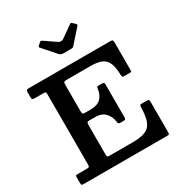

<svg xmlns="http://www.w3.org/2000/svg" viewBox="-223 -1147 1227 1304"><g transform="rotate(-30 391.0 -495.5)"><path d="M120 -671H53.5Q40 -671 37 -675.8Q34 -680.5 34 -693V-730Q34 -743 37.8 -746.5Q41.5 -750 54 -750H689.5Q706 -750 710.5 -746Q715 -742 715 -726V-516.5Q715 -504 713.8 -500.5Q712.5 -497 699.5 -497H657Q646 -497 643.5 -501.8Q641 -506.5 640.5 -516.5Q639 -574.5 625.5 -608.2Q612 -642 580.8 -656.5Q549.5 -671 494 -671H305Q291 -671 286 -667.2Q281 -663.5 281 -648.5V-438.5Q281 -425.5 283.8 -420Q286.5 -414.5 298.5 -414.5H346.5Q400.5 -414.5 427 -442Q453.5 -469.5 458 -510.5Q459 -521 461.5 -525Q464 -529 472.5 -529H500.5Q511.5 -529 515.2 -525.5Q519 -522 519 -511.5V-256.5Q519 -244 516 -240Q513 -236 501.5 -236H473.5Q465.5 -236 462.2 -240Q459 -244 457.5 -255.5Q452.5 -296.5 425.5 -325.8Q398.5 -355 348 -355H301Q288.5 -355 284.8 -350Q281 -345 281 -331V-100.5Q281 -85.5 285 -82.2Q289 -79 304.5 -79H484Q549 -79 584.8 -95Q620.5 -111 634.8 -149.8Q649 -188.5 650.5 -256Q651 -268.5 653.2 -272.2Q655.5 -276 666.5 -276H705.5Q717 -276 721 -273Q725 -270 725 -258V-18Q725 -6 722 -3Q719 0 707 0H55.5Q43 0 38.5 -2.5Q34 -5 34 -18V-64.5Q34 -75.5 37.5 -77.2Q41 -79 52 -79H118.5Q136 -79 140 -83Q144 -87 144 -105V-650.5Q144 -665.5 139.5 -668.2Q135 -671 120 -671ZM345.5 -851 259.5 -948.5Q254 -954 253.5 -957.8Q253 -961.5 259 -966.5L276.5 -982.5Q284 -988.5 287 -987.8Q290 -987 298 -982L382 -924.5Q405 -909 426.5 -924.5L514.5 -987Q521.5 -992 525.2 -990.5Q529 -989 535 -983L549 -969.5Q555.5 -963 556.2 -959.5Q557 -956 551 -949.5L461 -848.5Q456 -842.5 451.5 -840Q447 -837.5 435.5 -837.5H380Q366 -837.5 358.8 -841Q351.5 -844.5 345.5 -851Z"/></g></svg>

Font: Besley SemiBold
Style: Regular
Weight: 600
Designer: Owen Earl
Foundry: indestructible type*
Version: Version 2.001; ttfautohint (v1.8.3)